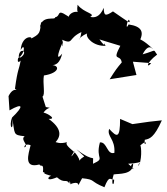

<svg xmlns="http://www.w3.org/2000/svg" viewBox="-20 -769 702 809"><path d="M335 -110C294 -85 335 -80 295 -127C262 -82 299 -145 293 -128C262 -154 257 -161 262 -170C206 -154 197 -196 203 -160C244 -193 239 -229 185 -268C230 -266 156 -304 162 -292C181 -324 207 -310 173 -318L159 -362C172 -369 159 -419 165 -451C232 -461 236 -497 190 -495C218 -491 233 -506 242 -543C207 -501 235 -571 243 -588C239 -553 251 -595 240 -602C292 -580 264 -606 323 -634C317 -583 296 -606 347 -628C339 -612 374 -573 425 -576C408 -608 435 -553 399 -603C399 -603 443 -589 487 -576C450 -506 487 -544 493 -506C472 -481 468 -476 442 -435L555 -453L540 -509L617 -503C599 -480 592 -501 642 -539C623 -563 644 -558 581 -540C612 -601 631 -546 622 -565C553 -630 535 -605 562 -586C592 -634 577 -658 522 -666C506 -634 518 -692 524 -685C532 -665 521 -677 456 -721C423 -699 418 -703 417 -736C401 -697 378 -693 360 -698C386 -712 333 -714 307 -749C300 -704 317 -712 327 -705C297 -746 237 -686 291 -683C209 -744 242 -702 212 -696C214 -682 156 -708 148 -653C152 -670 189 -676 153 -675C147 -631 152 -626 104 -603C134 -612 73 -631 67 -558C84 -591 89 -549 59 -525C57 -574 106 -554 66 -526C57 -545 46 -491 67 -514C60 -472 55 -484 43 -395C63 -380 38 -409 16 -364L20 -304C78 -337 81 -322 31 -274C15 -233 38 -210 32 -267C44 -204 33 -200 84 -195C63 -180 105 -156 83 -148C81 -157 93 -164 109 -157C99 -118 79 -58 146 -76C152 -63 165 -85 161 -44C183 -39 137 -43 211 -24C191 -43 157 5 220 -22C252 7 259 -18 272 4C276 -24 274 18 281 5C333 -12 292 42 326 -18C385 -12 356 -6 420 20C441 -34 445 -10 461 -12C461 20 445 10 459 -34C478 -38 543 -31 541 -80C511 -66 573 -35 520 -79C600 -83 570 -103 562 -69C579 -88 576 -154 571 -156C613 -194 584 -134 590 -180C610 -184 629 -188 662 -262L608 -256L538 -246L486 -268C486 -184 473 -190 440 -226C429 -193 466 -185 462 -125C430 -115 432 -172 401 -169C381 -96 426 -104 372 -79C371 -127 386 -75 302 -140Z"/></svg>

Font: Asimov Aggro
Style: Medium
Weight: 500
Designer: Google
Version: Version 2.000980; 2014